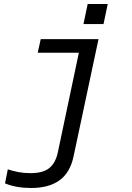

<svg xmlns="http://www.w3.org/2000/svg" viewBox="-20 -719 658 957"><path d="M396 -599 417 -699H517L496 -599ZM269 37 373 -456H168L183 -524H471L347 59Q330 141 277 179.5Q224 218 136 218Q99 218 66.5 212.5Q34 207 5 195L19 125Q46 134 73 139Q100 144 133 144Q195 144 226.5 118Q258 92 269 37Z"/></svg>

Font: Fragment Mono SC
Style: Italic
Weight: 400
Italic angle: -12°
Monospace: yes
Designer: Wei Huang based on Nimbus Sans by URW Studio, based on Helvetica by Max Miedinger.
Foundry: Wei Huang
Version: Version 1.012; ttfautohint (v1.8.4.7-5d5b)